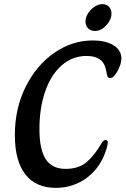

<svg xmlns="http://www.w3.org/2000/svg" viewBox="-20 -900 608 930"><path d="M52 -246Q52 -375 104.5 -480Q157 -585 243.5 -644.5Q330 -704 429 -704Q492 -704 530 -680.5Q568 -657 568 -616Q568 -590 548 -553Q539 -539 531 -530.5Q523 -522 513 -522Q504 -522 501 -529.5Q498 -537 496 -549Q494 -561 492 -568Q477 -629 399 -629Q331 -629 279 -583.5Q227 -538 199 -457.5Q171 -377 171 -275Q171 -176 201.5 -129Q232 -82 298 -82Q363 -82 402 -117Q441 -152 471 -205Q480 -222 492 -222Q502 -222 502 -209Q502 -200 496 -180Q470 -92 403.5 -41Q337 10 250 10Q155 10 103.5 -54.5Q52 -119 52 -246ZM394 -796Q394 -815 406 -834.5Q418 -854 437 -867Q456 -880 476 -880Q495 -880 507.5 -867.5Q520 -855 520 -834Q520 -805 495 -777.5Q470 -750 440 -750Q420 -750 407 -762.5Q394 -775 394 -796Z"/></svg>

Font: Charm
Style: Bold
Weight: 700
Designer: Katatrad Aksorn Co.,Ltd.
Foundry: Cadson Demak Co.,Ltd.
Version: Version 1.001